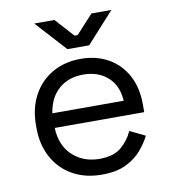

<svg xmlns="http://www.w3.org/2000/svg" viewBox="-80 -760 752 843"><g transform="rotate(-10 296.0 -338.5)"><path d="M307 14Q233 14 177 -17.5Q121 -49 90 -106Q59 -163 59 -238V-250Q59 -326 90 -383Q121 -440 176 -471.5Q231 -503 302 -503Q371 -503 424 -473.5Q477 -444 507 -389Q537 -334 537 -260V-224H138Q141 -145 189 -100.5Q237 -56 309 -56Q372 -56 406 -85Q440 -114 458 -154L526 -121Q511 -90 484.5 -59Q458 -28 415.5 -7Q373 14 307 14ZM139 -289H457Q453 -357 410.5 -395Q368 -433 302 -433Q235 -433 192 -395Q149 -357 139 -289ZM253 -555 129 -691H219L294 -608H308L384 -691H473L350 -555Z"/></g></svg>

Font: Space Grotesk
Style: Regular
Weight: 400
Designer: Florian Karsten
Foundry: Florian Karsten
Version: Version 2.000